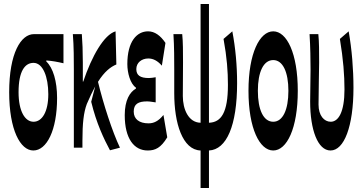

<svg xmlns="http://www.w3.org/2000/svg" viewBox="-20 -740 1821 962"><path d="M147 14C214 14 266 -87 266 -249C266 -333 246 -400 212 -432V-437C242 -435 268 -430 298 -423V-569H150C85 -569 26 -474 26 -278C26 -89 82 14 147 14ZM73 -278C73 -384 105 -425 148 -425C195 -425 222 -355 222 -268C222 -180 191 -130 148 -130C105 -130 73 -183 73 -278Z M350 -392V0H393V-35C393 -122 399 -176 415 -219C430 -254 444 -283 457 -307L437 -230C463 -122 501 -43 531 13L581 0C542 -82 498 -219 471 -330C503 -381 534 -405 563 -417L559 -583C501 -566 440 -459 397 -331H395V-427C395 -481 393 -532 390 -569H345C350 -508 350 -437 350 -392Z M720 14C758 14 786 1 818 -52L799 -164C773 -132 750 -122 724 -122C678 -122 650 -143 650 -181C650 -219 673 -232 717 -232C731 -232 744 -229 760 -227V-353C747 -351 737 -349 726 -349C682 -349 663 -363 663 -394C663 -426 690 -447 723 -447C748 -447 770 -435 791 -411L809 -525C784 -562 755 -583 722 -583C666 -583 618 -533 618 -419C618 -374 633 -320 661 -301V-296C631 -279 605 -239 605 -163C605 -45 652 14 720 14Z M985 -720V-125C924 -126 896 -193 896 -259L897 -427C897 -481 897 -530 893 -569H849C853 -506 853 -437 853 -392V-273C853 -123 894 11 985 14V202H1027V14C1115 10 1168 -110 1168 -324C1168 -411 1160 -500 1144 -583L1100 -545C1117 -452 1122 -382 1122 -315C1122 -175 1088 -127 1027 -125V-720Z M1349 14C1417 14 1472 -96 1472 -285C1472 -473 1417 -583 1349 -583C1281 -583 1225 -473 1225 -285C1225 -96 1281 14 1349 14ZM1272 -285C1272 -379 1300 -439 1349 -439C1397 -439 1425 -379 1425 -285C1425 -190 1397 -130 1349 -130C1300 -130 1272 -190 1272 -285Z M1636 14C1704 14 1751 -106 1751 -300C1751 -394 1743 -492 1727 -583L1683 -545C1700 -442 1706 -363 1706 -292C1706 -179 1676 -130 1637 -130C1604 -130 1576 -161 1576 -216C1576 -292 1579 -383 1579 -427C1579 -481 1579 -530 1575 -569H1531C1535 -506 1536 -437 1536 -392C1536 -338 1534 -285 1534 -231C1534 -90 1572 14 1636 14Z"/></svg>

Font: 寒蝉无机体 CompactMedium
Style: Regular
Weight: 500
Width: 3
Designer: ChillTanhei {Warren2060}; 
Source Han Sans {Ryoko NISHIZUKA 西塚涼子 (kana, bopomofo & ideographs); Paul D. Hunt (Latin, Gre
Foundry: ChillType&Adobe
Version: Version 1.000;Glyphs 3.1.1 (3135)